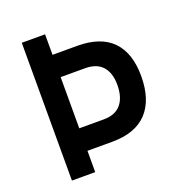

<svg xmlns="http://www.w3.org/2000/svg" viewBox="-126 -799 849 906"><g transform="rotate(-20 298.5 -346.0)"><path d="M322 -220Q380 -220 409 -254.5Q438 -289 438 -352Q438 -411 409 -444Q380 -477 322 -477H199V-220ZM323 -107H199V0H82V-692H199V-589H323Q440 -589 499 -528.5Q558 -468 558 -352Q558 -233 499 -170Q440 -107 323 -107Z"/></g></svg>

Font: TypoPRO Titillium Maps
Style: 800 wt
Weight: 800
Designer: Campivisivi
Foundry: Accademia di Belle Arti di Urbino and students of MA course of Visual design
Version: Version 001.001